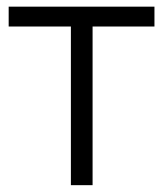

<svg xmlns="http://www.w3.org/2000/svg" viewBox="-20 -542 478 562"><path d="M187.5 0V-464.4H5.4V-522.5H432.1V-464.4H251V0Z"/></svg>

Font: Inter 28pt Light
Style: Regular
Weight: 300
Designer: Rasmus Andersson
Foundry: rsms
Version: Version 4.001;git-66647c0bb